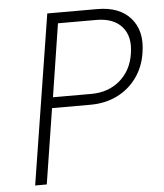

<svg xmlns="http://www.w3.org/2000/svg" viewBox="-52 -776 705 823"><g transform="rotate(-5 300.0 -365.0)"><path d="M66 0 182 -730H397Q493 -730 541 -674.5Q589 -619 574 -527Q565 -466 531.5 -420Q498 -374 447 -349Q396 -324 332 -324H167L116 0ZM175 -370H340Q413 -370 463 -412.5Q513 -455 524 -527Q536 -600 499.5 -642Q463 -684 389 -684H224Z"/></g></svg>

Font: JetBrains Mono Thin
Style: Italic
Weight: 100
Italic angle: -9°
Monospace: yes
Designer: Philipp Nurullin, Konstantin Bulenkov
Foundry: JetBrains
Version: Version 2.305; ttfautohint (v1.8.4.7-5d5b)